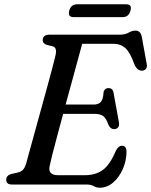

<svg xmlns="http://www.w3.org/2000/svg" viewBox="-20 -862 706 897"><path d="M384 0H35.5Q20.5 0 14.8 -6.5Q9 -13 9 -23Q9 -41.5 32 -49L63 -56Q78 -59.5 86.5 -68Q95 -76.5 101.5 -95.5Q105 -109 115 -145.2Q125 -181.5 138.8 -231.5Q152.5 -281.5 167.8 -336.8Q183 -392 197.5 -444.5Q212 -497 223 -538.8Q234 -580.5 239 -602Q248 -640 226.5 -645.5L199.5 -652Q191 -655 185.2 -660.2Q179.5 -665.5 179.5 -674Q179.5 -700 211.5 -700H539.5Q564 -700 580.8 -709.5Q597.5 -719 613 -719Q637 -719 642.5 -689.5L665 -565.5Q668.5 -550 662.5 -541.5Q656.5 -533 645.5 -532Q621 -529.5 607 -563.5Q587 -619 564.8 -638.2Q542.5 -657.5 510 -657.5H364Q356 -628.5 343.8 -583.2Q331.5 -538 316.8 -483.8Q302 -429.5 286.5 -373.5H418Q439.5 -373.5 450.8 -385.5Q462 -397.5 464 -432.5Q469.5 -450.5 486 -450.5Q507.5 -450.5 510.5 -428.5L535.5 -291Q538.5 -274.5 531.5 -266.8Q524.5 -259 514 -258.5Q496 -258.5 487 -278Q476 -310 461.8 -320Q447.5 -330 421.5 -330H275Q260 -274.5 246.8 -225Q233.5 -175.5 224.5 -139.8Q215.5 -104 212.5 -89Q201.5 -43.5 251 -43.5H375.5Q427.5 -43.5 461 -68.5Q494.5 -93.5 521 -157.5Q533 -181 549.5 -181Q571 -181 571 -153Q570.5 -109.5 553.2 -71Q536 -32.5 508 -8.8Q480 15 446.5 15Q431 15 417.5 7.5Q404 0 384 0ZM303.5 -812Q311.5 -842 340.5 -842H569.5Q598 -842 589.5 -812Q581.5 -782 553 -782H324Q295.5 -782 303.5 -812Z"/></svg>

Font: Fraunces 9pt S050
Style: Italic
Weight: 400
Italic angle: -16°
Version: Version 1.000; ttfautohint (v1.8.3)